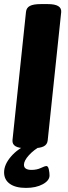

<svg xmlns="http://www.w3.org/2000/svg" viewBox="-29 -722 332 938"><path d="M96 2Q29 2 32 -37L98 -664Q100 -684 117 -693Q134 -702 170 -702H205Q273 -702 270 -663L204 -36Q202 -16 184.5 -7Q167 2 131 2ZM98 196Q47 196 19 176Q-9 156 -9 120Q-9 82 24.5 43Q58 4 109 -17L173 -10Q137 9 112.5 36Q88 63 88 83Q88 108 125 108Q151 108 171 98.5Q191 89 197 89Q206 89 209.5 105.5Q213 122 213 135Q213 160 180 178Q147 196 98 196Z"/></svg>

Font: Asap ExtraBold
Style: Italic
Weight: 800
Italic angle: -6°
Designer: Pablo Cosgaya
Foundry: Omnibus-Type
Version: Version 3.001; ttfautohint (v1.8.4.7-5d5b)